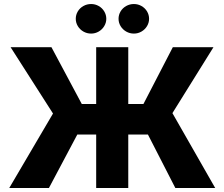

<svg xmlns="http://www.w3.org/2000/svg" viewBox="-20 -944 1127 964"><path d="M624 -421.9H700.2L847.7 -707H1051.8L845.7 -376L1060.5 0H860.4L722.7 -268.6H624V0H462.9V-268.6H368.2L225.6 0H26.4L246.1 -374L33.2 -707H238.3L390.6 -421.9H462.9V-707H624ZM360.4 -849.6Q360.4 -869.6 370.6 -886.7Q380.9 -903.8 398.7 -913.8Q416.5 -923.8 437.5 -923.8Q458 -923.8 475.6 -913.8Q493.2 -903.8 503.4 -886.7Q513.7 -869.6 513.7 -849.6Q513.7 -830.1 503.4 -813Q493.2 -795.9 475.6 -785.6Q458 -775.4 437.5 -775.4Q416.5 -775.4 398.7 -785.6Q380.9 -795.9 370.6 -813Q360.4 -830.1 360.4 -849.6ZM575.2 -849.6Q575.2 -869.6 585.4 -886.7Q595.7 -903.8 613.5 -913.8Q631.3 -923.8 652.3 -923.8Q672.9 -923.8 690.4 -913.8Q708 -903.8 718.3 -886.7Q728.5 -869.6 728.5 -849.6Q728.5 -830.1 718.3 -813Q708 -795.9 690.4 -785.6Q672.9 -775.4 652.3 -775.4Q631.3 -775.4 613.5 -785.6Q595.7 -795.9 585.4 -813Q575.2 -830.1 575.2 -849.6Z"/></svg>

Font: Pretendard GOV ExtraBold
Style: Regular
Weight: 800
Designer: Base glyphs from Inter by Rasmus Andersson; Hangeul glyphs from Noto Sans CJK(Source Han Sans) by Jang Soo-young and Kan
Foundry: Kil Hyung-jin
Version: Version 1.309